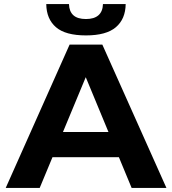

<svg xmlns="http://www.w3.org/2000/svg" viewBox="-20 -918 839 938"><path d="M8 0 320 -700H480L793 0H623L367 -618H431L174 0ZM164 -150 207 -273H567L611 -150ZM400 -745Q300 -745 253.5 -785Q207 -825 206 -898H317Q318 -862 338.5 -843.5Q359 -825 400 -825Q440 -825 461 -843.5Q482 -862 483 -898H594Q593 -825 546 -785Q499 -745 400 -745Z"/></svg>

Font: MOST Montserrat
Style: Bold
Weight: 700
Designer: Julieta Ulanovsky
Foundry: Julieta Ulanovsky
Version: Version 8.000;March 11, 2024;FontCreator 15.0.0.2926 64-bit